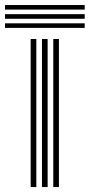

<svg xmlns="http://www.w3.org/2000/svg" viewBox="-73 -758 363 778"><path d="M142.9 0V-600H165.8V0ZM51.3 0V-600H74.2V0ZM97.1 0V-600H120V0ZM-52.8 -719.1V-737.6H270.2V-719.1ZM-52.8 -645V-663.5H270.2V-645ZM-52.8 -682V-700.6H270.2V-682Z"/></svg>

Font: Big Shoulders Inline Text Thin
Style: Regular
Weight: 100
Designer: Patric King
Foundry: XO Type Co
Version: Version 2.002